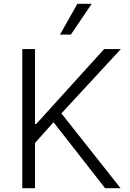

<svg xmlns="http://www.w3.org/2000/svg" viewBox="-20 -984 680 1004"><path d="M96.6 0V-727.3H163V-335.6H169.4L524.5 -727.3H611.9L301.1 -391L610.4 0H529.5L259.9 -344.8L163 -236.2V0ZM293.7 -802.9 384.6 -964.1H459.5L350.5 -802.9Z"/></svg>

Font: Inter Zeller Light
Style: Regular
Weight: 300
Designer: Rasmus Andersson; Joe Bland
Foundry: zeller
Version: Version 3.015;git-dec3a8cb1